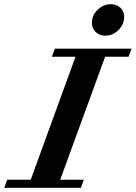

<svg xmlns="http://www.w3.org/2000/svg" viewBox="-79 -895 646 915"><path d="M421.9 -725.1Q394.5 -725.1 376.7 -742.7Q358.9 -760.3 358.9 -787.1Q358.9 -821.8 386.5 -848.4Q414.1 -875 448.2 -875Q476.6 -875 494.6 -858.2Q512.7 -841.3 512.7 -814.5Q512.7 -779.8 486.1 -752.4Q459.5 -725.1 421.9 -725.1ZM-58.6 0 -44.9 -38.6H67.4L280.8 -624.5H168L182.6 -663.1H547.9L533.7 -624.5H421.9L208 -38.6H320.3L306.6 0Z"/></svg>

Font: Elstob 8pt
Style: Bold Italic
Weight: 700
Italic angle: -20°
Designer: Peter S. Baker
Version: Version 1.015